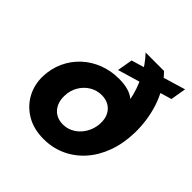

<svg xmlns="http://www.w3.org/2000/svg" viewBox="-189 -861 1025 1025"><g transform="rotate(45 323.5 -349.0)"><path d="M288 12Q213 12 158.5 -20.5Q104 -53 75.5 -106.5Q47 -160 49 -223Q51 -283 74.5 -334Q98 -385 138.5 -422.5Q179 -460 232 -480.5Q285 -501 346 -501Q384 -501 413.5 -493Q443 -485 465 -467Q459 -499 448 -530.5Q437 -562 422 -592.5Q407 -623 388 -650Q369 -677 347 -700H486Q521 -665 545 -623Q569 -581 583.5 -535.5Q598 -490 604 -444.5Q610 -399 609 -357Q607 -273 582 -205Q557 -137 513.5 -88.5Q470 -40 412.5 -14Q355 12 288 12ZM305 -116Q334 -116 358.5 -127.5Q383 -139 402 -159.5Q421 -180 432 -207Q443 -234 444 -263Q445 -299 432 -323.5Q419 -348 396 -361Q373 -374 343 -374Q305 -374 274 -355Q243 -336 224 -303.5Q205 -271 204 -230Q203 -196 215.5 -170Q228 -144 251.5 -130Q275 -116 305 -116ZM309 -530 324 -617 635 -710 620 -622Z"/></g></svg>

Font: DM Sans 18pt Black
Style: Italic
Weight: 900
Italic angle: -10°
Designer: Colophon Foundry, Jonny Pinhorn
Foundry: Colophon Foundry
Version: Version 4.004;gftools[0.9.30]